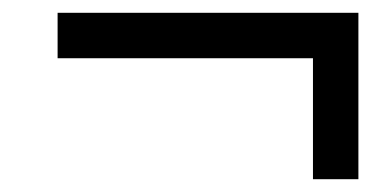

<svg xmlns="http://www.w3.org/2000/svg" viewBox="-20 -408 612 300"><path d="M540 -388V-128H469V-317H70V-388Z"/></svg>

Font: Noto Sans
Style: Italic
Weight: 400
Italic angle: -12°
Designer: Monotype Design Team
Foundry: Monotype Imaging Inc.
Version: Version 2.013; ttfautohint (v1.8.4.7-5d5b)